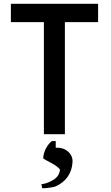

<svg xmlns="http://www.w3.org/2000/svg" viewBox="-20 -713 579 1006"><path d="M294 175V179C290 207 272 224 251 234C233 245 211 251 197 252L201 273C218 274 243 271 268 265C323 242 357 197 360 136C363 94 326 61 282 61H272V26H252C229 44 209 77 206 116C223 131 275 149 294 175ZM37 -693V-597H210V-10H320V-597H494V-693Z"/></svg>

Font: Bluebird
Style: LiNrw
Weight: 300
Designer: Jasper
Foundry: Cannot Into Space Fonts
Version: Version 0.98